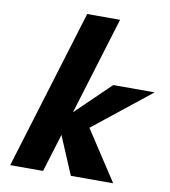

<svg xmlns="http://www.w3.org/2000/svg" viewBox="-92 -939 904 1018"><g transform="rotate(10 359.5 -430.0)"><path d="M719.1 -513H496.1L310.9 -334L471.7 -860H294.7L31.8 0H208.8L271.5 -205L358.2 0H586.2L411 -268Z"/></g></svg>

Font: Hussar
Style: BdSuprConOblThree
Weight: 700
Foundry: Cannot Into Space Fonts
Version: Version 2.00